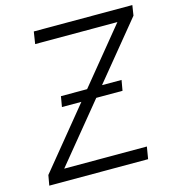

<svg xmlns="http://www.w3.org/2000/svg" viewBox="-108 -820 842 913"><g transform="rotate(-15 313.0 -363.5)"><path d="M22.4 0 31.2 -50.1 536.6 -667.6H131.7L141 -727.3H626.1L618.3 -677.2L111.9 -59.7H518.8L508.9 0ZM177.2 -345.5 186.1 -396.7H484.4L475.5 -345.5Z"/></g></svg>

Font: Inter Light  BETA
Style: Italic
Weight: 300
Italic angle: 9.39999°
Designer: Rasmus Andersson
Foundry: rsms
Version: Version 3.011;git-f93a4a705